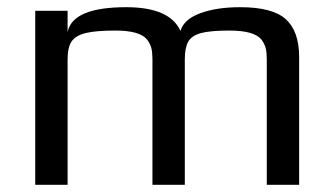

<svg xmlns="http://www.w3.org/2000/svg" viewBox="-20 -514 930 534"><path d="M78 -484H168V-425Q182 -494 331 -494Q452 -494 482 -428Q491 -460 536.5 -477Q582 -494 648 -494Q738 -494 775 -460.5Q812 -427 812 -355V0H722V-349Q722 -368 719 -380Q716 -392 707 -404Q687 -429 618 -429Q565 -429 539 -422Q513 -415 503.5 -398Q494 -381 494 -349V0H404V-349Q404 -368 401 -380Q398 -392 389 -404Q369 -429 301 -429Q246 -429 218 -422Q190 -415 179 -398.5Q168 -382 168 -349V0H78Z"/></svg>

Font: Play
Style: Regular
Weight: 400
Designer: Jonas Hecksher (Cyrillic expansion: Cyreal)
Foundry: Jonas Hecksher, Playtype, e-types AS
Version: Version 2.101; ttfautohint (v1.5.65-e2d9)